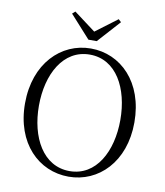

<svg xmlns="http://www.w3.org/2000/svg" viewBox="-100 -1020 962 1117"><g transform="rotate(10 381.0 -461.5)"><path d="M381 15C557 15 704 -128 704 -362C704 -600 557 -742 381 -742C205 -742 58 -597 58 -362C58 -125 205 15 381 15ZM381 -18C224 -18 140 -176 140 -362C140 -548 224 -706 381 -706C538 -706 621 -548 621 -362C621 -176 538 -18 381 -18ZM254 -938 237 -923 357 -790H406L526 -923L510 -938L382 -842Z"/></g></svg>

Font: Noto Serif SC Light
Style: Regular
Weight: 300
Designer: Ryoko NISHIZUKA 西塚涼子 (kana & ideographs); Frank Grießhammer (Latin, Greek & Cyrillic); Wenlong ZHANG 张文龙 (bopomofo); San
Foundry: Adobe
Version: Version 2.001;hotconv 1.1.0;makeotfexe 2.6.0